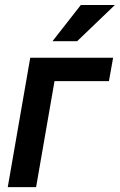

<svg xmlns="http://www.w3.org/2000/svg" viewBox="-20 -764 489 784"><path d="M194.3 -595.7H294.9L449.2 -743.7H310.1ZM441.9 -528.3H103.5L11.7 0H127.4L202.6 -432.6H424.8Z"/></svg>

Font: Roboto Medium
Style: Italic
Weight: 500
Italic angle: -12°
Designer: Google
Version: Version 2.137; 2017